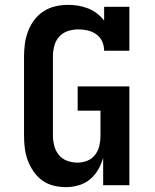

<svg xmlns="http://www.w3.org/2000/svg" viewBox="-20 -763 640 791"><path d="M251 8Q225 8 199.5 1.5Q174 -5 153 -20.5Q132 -36 117.5 -57.5Q103 -79 94 -103.5Q85 -128 82 -153.5Q79 -179 79 -205V-530Q79 -556 82.5 -582.5Q86 -609 95.5 -634Q105 -659 121 -680.5Q137 -702 159.5 -716.5Q182 -731 208 -737Q234 -743 261 -743Q282 -743 302.5 -739.5Q323 -736 342.5 -728.5Q362 -721 379 -708Q396 -695 409 -678V-735H513V-554H409Q409 -574 401 -592Q393 -610 377 -621.5Q361 -633 341.5 -637.5Q322 -642 302 -642Q281 -642 259.5 -635Q238 -628 223.5 -611.5Q209 -595 203.5 -573.5Q198 -552 198 -530V-205Q198 -184 203.5 -162.5Q209 -141 222.5 -124.5Q236 -108 257 -100.5Q278 -93 299 -93Q320 -93 340 -101Q360 -109 372.5 -126Q385 -143 389.5 -163.5Q394 -184 394 -205V-307H300V-407H513V0H405V-113Q398 -88 384.5 -64.5Q371 -41 350.5 -24Q330 -7 304 0.5Q278 8 251 8Z"/></svg>

Font: Iosevka Slab Extended
Style: Bold
Weight: 700
Width: 7
Monospace: yes
Designer: Belleve Invis
Foundry: Belleve Invis
Version: Version 11.1.0; ttfautohint (v1.8.3)